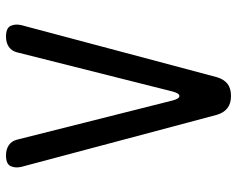

<svg xmlns="http://www.w3.org/2000/svg" viewBox="-95 -685 790 640"><g transform="rotate(-90 300.0 -365.0)"><path d="M237 -38 64 -688Q59 -708 66 -724Q73 -740 102 -740Q122 -740 135.5 -731Q149 -722 154 -705L285 -185Q291 -162 300 -162Q309 -162 315 -185L446 -705Q451 -722 464.5 -731Q478 -740 498 -740Q527 -740 534 -724Q541 -708 536 -688L363 -38Q356 -14 341 -2Q326 10 300 10Q275 10 259.5 -2Q244 -14 237 -38Z"/></g></svg>

Font: Maple Mono Normal
Style: Regular
Weight: 400
Monospace: yes
Designer: subframe7536
Version: Version 7.000